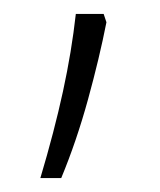

<svg xmlns="http://www.w3.org/2000/svg" viewBox="-20 -127 230 276"><path d="M133 -95Q123 -44 106.5 16Q90 76 68 129H38Q58 62 70.5 4.5Q83 -53 89 -107H129Z"/></svg>

Font: Noto Sans Gujarati UI Condensed ExtraLight
Style: Regular
Weight: 200
Width: 3
Designer: Jelle Bosma - Monotype Design Team, Universal Thirst
Foundry: Monotype Imaging Inc.
Version: Version 2.106; ttfautohint (v1.8.4.7-5d5b)